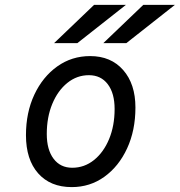

<svg xmlns="http://www.w3.org/2000/svg" viewBox="-20 -752 734 784"><path d="M273 12Q185.5 12 135.8 -44.2Q86 -100.5 86 -200Q86 -292.5 120.2 -365.5Q154.5 -438.5 213.8 -480.8Q273 -523 348 -523Q433 -523 483 -466Q533 -409 533 -313Q533 -219.5 499 -146Q465 -72.5 406.2 -30.2Q347.5 12 273 12ZM275 -67Q324.5 -67 363.8 -98.5Q403 -130 425.5 -184.2Q448 -238.5 448 -307Q448 -371.5 420 -408.2Q392 -445 343 -445Q294 -445 255 -413.5Q216 -382 193.5 -327.8Q171 -273.5 171 -205Q171 -140.5 198.8 -103.8Q226.5 -67 275 -67ZM402 -576 565 -732H694L496 -576ZM201 -576 364 -732H494L296 -576Z"/></svg>

Font: Overpass
Style: Italic
Weight: 400
Italic angle: -10°
Designer: Delve Withrington, Dave Bailey, Thomas Jockin
Foundry: Delve Fonts LLC
Version: Version 4.000